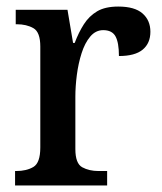

<svg xmlns="http://www.w3.org/2000/svg" viewBox="-20 -566 493 586"><path d="M26 0V-44H29Q61 -44 82 -56.5Q103 -69 103 -116V-424Q103 -468 82 -480Q61 -492 31 -492H28V-536H186L203 -435H208Q220 -467 236 -492Q252 -517 276.5 -531.5Q301 -546 341 -546Q391 -546 415 -525Q439 -504 439 -469Q439 -434 415.5 -414.5Q392 -395 343 -395Q343 -436 332.5 -455Q322 -474 295 -474Q272 -474 255.5 -454.5Q239 -435 229 -403.5Q219 -372 214.5 -337Q210 -302 210 -271V-111Q210 -67 231 -55.5Q252 -44 281 -44H307V0Z"/></svg>

Font: Noto Serif Sinhala SemiCondensed Medium
Style: Regular
Weight: 500
Width: 4
Designer: Jelle Bosma - Monotype Design Team
Foundry: Monotype Imaging Inc.
Version: Version 2.007; ttfautohint (v1.8.4.7-5d5b)